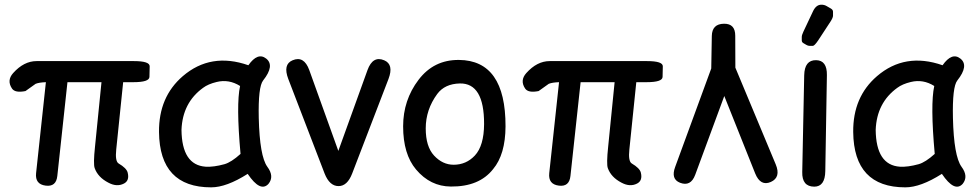

<svg xmlns="http://www.w3.org/2000/svg" viewBox="-20 -766 4140 813"><path d="M30.8 -391.1Q43.9 -371.6 87.9 -380.4L130.9 -411.1Q145.5 -417 174.3 -418L132.8 -32.7Q127.9 14.2 173.3 20Q217.8 25.9 222.7 -21L265.6 -418H409.7L382.3 -145Q374.5 -71.8 380.9 -54.2Q394.5 -15.6 438.5 7.3Q474.6 26.9 504.9 11.2Q529.3 -1.5 520.5 -35.6Q515.6 -54.2 482.4 -73.7Q466.8 -83 472.2 -133.3L501.5 -418H544.9Q612.3 -418 612.8 -440.4Q613.3 -462.9 613.8 -485.1Q614.3 -507.3 546.9 -507.3H134.8Q81.1 -507.3 35.6 -456.5Q7.8 -425.3 30.8 -391.1Z M874 27.3Q939 27.3 1028.8 -29.8Q1082.5 49.8 1116.7 12.7Q1142.6 -19 1111.8 -60.1Q1079.6 -105 1075.7 -266.1Q1072.8 -398.4 1094.2 -425.3Q1144.5 -488.8 1106.9 -518.1Q1071.3 -545.9 1031.7 -489.7Q872.6 -545.4 753.9 -443.4Q651.9 -355.5 653.3 -207Q655.8 27.3 874 27.3ZM930.7 -70.8Q884.3 -58.1 851.1 -60.1Q750 -66.9 748.5 -216.3Q752.9 -331.1 839.8 -394Q861.3 -410.2 897.5 -418.9Q949.2 -431.6 996.6 -401.9Q979.5 -324.2 998.5 -114.3Q959.5 -79.1 930.7 -70.8Z M1218.8 -510.7Q1177.2 -493.2 1200.7 -431.6L1354.5 -31.2Q1375.5 22 1413.6 22Q1450.7 22 1471.2 -31.2L1625 -431.6Q1648.4 -493.2 1606.9 -510.7Q1558.6 -531.2 1536.1 -469.2L1412.6 -127L1289.6 -469.2Q1267.1 -531.2 1218.8 -510.7Z M1927.2 -412.6Q2030.3 -414.6 2029.8 -240.7Q2029.3 -148.9 1990.7 -107.4Q1954.1 -68.4 1900.9 -68.4Q1854 -68.4 1817.9 -107.4Q1782.7 -145.5 1782.7 -222.2Q1782.7 -301.8 1831.5 -368.2Q1863.3 -411.1 1927.2 -412.6ZM1923.3 -512.2Q1816.9 -513.2 1752.4 -428.2Q1687 -342.3 1687 -231Q1687 -113.3 1741.7 -48.3Q1802.2 23.4 1889.2 23.9Q2009.3 24.9 2067.9 -49.8Q2120.1 -111.8 2120.6 -231Q2121.1 -510.7 1923.3 -512.2Z M2203.6 -391.1Q2216.8 -371.6 2260.7 -380.4L2303.7 -411.1Q2318.4 -417 2347.2 -418L2305.7 -32.7Q2300.8 14.2 2346.2 20Q2390.6 25.9 2395.5 -21L2438.5 -418H2582.5L2555.2 -145Q2547.4 -71.8 2553.7 -54.2Q2567.4 -15.6 2611.3 7.3Q2647.5 26.9 2677.7 11.2Q2702.1 -1.5 2693.4 -35.6Q2688.5 -54.2 2655.3 -73.7Q2639.6 -83 2645 -133.3L2674.3 -418H2717.8Q2785.2 -418 2785.6 -440.4Q2786.1 -462.9 2786.6 -485.1Q2787.1 -507.3 2719.7 -507.3H2307.6Q2253.9 -507.3 2208.5 -456.5Q2180.7 -425.3 2203.6 -391.1Z M3045.9 -665.5Q2995.1 -665 2994.1 -613.8L2991.7 -476.1L2838.9 -59.1Q2819.8 -7.8 2859.4 7.8Q2904.8 25.4 2923.8 -25.9L3046.9 -359.4L3177.7 -31.7Q3200.2 23.9 3244.1 4.4Q3287.6 -15.1 3264.6 -70.3L3093.8 -479.5Q3093.3 -546.9 3093.3 -614.7Q3093.3 -666 3045.9 -665.5Z M3436 -511.2Q3386.7 -512.2 3385.3 -447.3L3377 -37.6Q3375.5 23.9 3427.7 24.4Q3473.6 24.4 3474.6 -41.5L3481.4 -447.8Q3482.4 -510.3 3436 -511.2ZM3444.3 -594.7 3496.1 -673.8Q3507.3 -690.9 3507.3 -699.5Q3507.3 -708 3507.3 -716.3Q3507.3 -724.6 3498 -730Q3488.8 -735.4 3479.5 -740.7Q3470.2 -746.1 3458 -746.1Q3435.1 -746.1 3421.9 -716.8L3381.8 -631.8Q3375 -617.2 3375 -609.9Q3375 -602.5 3375 -595Q3375 -587.4 3381.6 -583.5Q3388.2 -579.6 3394.8 -575.7Q3401.4 -571.8 3408.2 -571.8Q3415 -571.8 3421.9 -571.8Q3428.7 -571.8 3444.3 -594.7Z M3813.5 27.3Q3878.4 27.3 3968.3 -29.8Q4022 49.8 4056.2 12.7Q4082 -19 4051.3 -60.1Q4019 -105 4015.1 -266.1Q4012.2 -398.4 4033.7 -425.3Q4084 -488.8 4046.4 -518.1Q4010.7 -545.9 3971.2 -489.7Q3812 -545.4 3693.4 -443.4Q3591.3 -355.5 3592.8 -207Q3595.2 27.3 3813.5 27.3ZM3870.1 -70.8Q3823.7 -58.1 3790.5 -60.1Q3689.5 -66.9 3688 -216.3Q3692.4 -331.1 3779.3 -394Q3800.8 -410.2 3836.9 -418.9Q3888.7 -431.6 3936 -401.9Q3918.9 -324.2 3938 -114.3Q3898.9 -79.1 3870.1 -70.8Z"/></svg>

Font: Comic Relief
Style: Regular
Weight: 400
Designer: Jeff Davis
Foundry: Loudifier
Version: Version 1.200; ttfautohint (v1.8.4.7-5d5b)